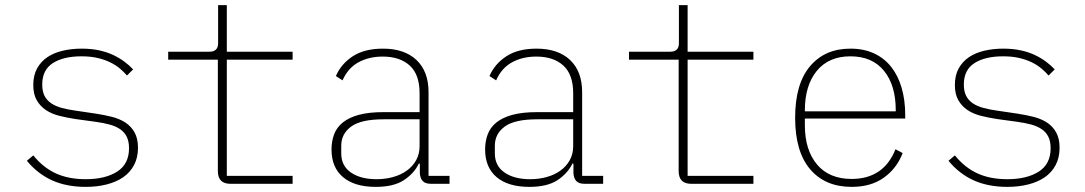

<svg xmlns="http://www.w3.org/2000/svg" viewBox="-20 -718 4240 750"><path d="M315 12Q240 12 183.5 -13.5Q127 -39 85 -90L110 -111Q149 -63 198.5 -40.5Q248 -18 315 -18Q391 -18 437.5 -47.5Q484 -77 484 -139Q484 -166 475 -184Q466 -202 449 -213.5Q432 -225 408 -231.5Q384 -238 355 -242L275 -253Q242 -258 212 -265.5Q182 -273 159.5 -288Q137 -303 123.5 -326.5Q110 -350 110 -386Q110 -424 125 -451Q140 -478 165.5 -495Q191 -512 225.5 -520Q260 -528 299 -528Q336 -528 366.5 -521.5Q397 -515 421.5 -503.5Q446 -492 465.5 -477.5Q485 -463 500 -447L476 -423Q464 -437 448 -450.5Q432 -464 410.5 -474.5Q389 -485 361.5 -491.5Q334 -498 298 -498Q228 -498 186.5 -471.5Q145 -445 145 -388Q145 -361 154 -343.5Q163 -326 180 -314.5Q197 -303 221 -296.5Q245 -290 274 -286L355 -274Q388 -269 417.5 -261.5Q447 -254 469.5 -239.5Q492 -225 505.5 -201Q519 -177 519 -141Q519 -102 503.5 -73Q488 -44 461 -25.5Q434 -7 396.5 2.5Q359 12 315 12Z M880 0Q831 0 831 -50V-485H637V-516H798Q832 -516 832 -549V-698H866V-516H1123V-485H866V-31H1123V0Z M1664 0Q1641 0 1631 -11Q1621 -22 1620 -42V-79H1616Q1598 -41 1558 -14.5Q1518 12 1448 12Q1365 12 1320 -26Q1275 -64 1275 -134Q1275 -166 1285 -193Q1295 -220 1319 -239.5Q1343 -259 1382 -269.5Q1421 -280 1478 -280H1619V-354Q1619 -427 1580.5 -462Q1542 -497 1475 -497Q1421 -497 1380 -474.5Q1339 -452 1318 -404L1292 -421Q1313 -469 1358.5 -498.5Q1404 -528 1476 -528Q1560 -528 1607 -483.5Q1654 -439 1654 -358V-31H1736V0ZM1451 -18Q1485 -18 1515.5 -26.5Q1546 -35 1569 -51.5Q1592 -68 1605.5 -92Q1619 -116 1619 -148V-252H1479Q1390 -252 1351.5 -223.5Q1313 -195 1313 -149V-119Q1313 -70 1351 -44Q1389 -18 1451 -18Z M2264 0Q2241 0 2231 -11Q2221 -22 2220 -42V-79H2216Q2198 -41 2158 -14.5Q2118 12 2048 12Q1965 12 1920 -26Q1875 -64 1875 -134Q1875 -166 1885 -193Q1895 -220 1919 -239.5Q1943 -259 1982 -269.5Q2021 -280 2078 -280H2219V-354Q2219 -427 2180.5 -462Q2142 -497 2075 -497Q2021 -497 1980 -474.5Q1939 -452 1918 -404L1892 -421Q1913 -469 1958.5 -498.5Q2004 -528 2076 -528Q2160 -528 2207 -483.5Q2254 -439 2254 -358V-31H2336V0ZM2051 -18Q2085 -18 2115.5 -26.5Q2146 -35 2169 -51.5Q2192 -68 2205.5 -92Q2219 -116 2219 -148V-252H2079Q1990 -252 1951.5 -223.5Q1913 -195 1913 -149V-119Q1913 -70 1951 -44Q1989 -18 2051 -18Z M2680 0Q2631 0 2631 -50V-485H2437V-516H2598Q2632 -516 2632 -549V-698H2666V-516H2923V-485H2666V-31H2923V0Z M3307 12Q3203 12 3144.5 -57Q3086 -126 3086 -258Q3086 -390 3144 -459Q3202 -528 3302 -528Q3354 -528 3394 -509.5Q3434 -491 3461 -457Q3488 -423 3502 -375Q3516 -327 3516 -269V-255H3124V-229Q3124 -132 3171.5 -75.5Q3219 -19 3307 -19Q3369 -19 3412 -48Q3455 -77 3478 -135L3506 -120Q3483 -60 3432.5 -24Q3382 12 3307 12ZM3302 -498Q3217 -498 3170.5 -441Q3124 -384 3124 -287V-283H3479V-288Q3479 -385 3433 -441.5Q3387 -498 3302 -498Z M3915 12Q3840 12 3783.5 -13.5Q3727 -39 3685 -90L3710 -111Q3749 -63 3798.5 -40.5Q3848 -18 3915 -18Q3991 -18 4037.5 -47.5Q4084 -77 4084 -139Q4084 -166 4075 -184Q4066 -202 4049 -213.5Q4032 -225 4008 -231.5Q3984 -238 3955 -242L3875 -253Q3842 -258 3812 -265.5Q3782 -273 3759.5 -288Q3737 -303 3723.5 -326.5Q3710 -350 3710 -386Q3710 -424 3725 -451Q3740 -478 3765.5 -495Q3791 -512 3825.5 -520Q3860 -528 3899 -528Q3936 -528 3966.5 -521.5Q3997 -515 4021.5 -503.5Q4046 -492 4065.5 -477.5Q4085 -463 4100 -447L4076 -423Q4064 -437 4048 -450.5Q4032 -464 4010.5 -474.5Q3989 -485 3961.5 -491.5Q3934 -498 3898 -498Q3828 -498 3786.5 -471.5Q3745 -445 3745 -388Q3745 -361 3754 -343.5Q3763 -326 3780 -314.5Q3797 -303 3821 -296.5Q3845 -290 3874 -286L3955 -274Q3988 -269 4017.5 -261.5Q4047 -254 4069.5 -239.5Q4092 -225 4105.5 -201Q4119 -177 4119 -141Q4119 -102 4103.5 -73Q4088 -44 4061 -25.5Q4034 -7 3996.5 2.5Q3959 12 3915 12Z"/></svg>

Font: IBM Plex Mono ExtraLight
Style: Regular
Weight: 200
Monospace: yes
Designer: Mike Abbink, Paul van der Laan, Pieter van Rosmalen
Foundry: Bold Monday
Version: Version 2.3